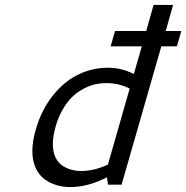

<svg xmlns="http://www.w3.org/2000/svg" viewBox="-20 -758 764 788"><path d="M416 -417Q394 -417 372.3 -412.4Q350.6 -407.7 325.7 -395.3Q300.8 -382.8 279.8 -363.5Q258.8 -344.2 239.5 -312.3Q220.2 -280.3 208.5 -239.3Q196.8 -197.3 196.8 -167Q196.8 -135.3 207.5 -112.5Q218.3 -89.8 236.3 -78.1Q254.4 -66.4 273.4 -61.3Q292.5 -56.2 313.5 -56.2Q366.2 -56.2 422.9 -82.5L512.2 -394.5Q467.3 -417 416 -417ZM422.4 -480Q479.5 -480 529.3 -454.1L562 -567.9H434.1L452.1 -630.9H580.1L610.4 -737.8H690.4L660.2 -630.9H724.1L706.1 -567.9H642.1L479 0H423.3L418.9 -30.3Q340.8 9.8 268.6 9.8Q238.3 9.8 211.7 1.7Q185.1 -6.3 162.4 -22.9Q139.6 -39.6 126.2 -69.1Q112.8 -98.6 112.8 -138.2Q112.8 -178.2 127 -227.1Q150.4 -307.6 197 -366Q243.7 -424.3 301.3 -452.1Q358.9 -480 422.4 -480Z"/></svg>

Font: Cantarell
Style: Italic
Weight: 400
Italic angle: -16°
Designer: Dave Crossland
Version: Version 1.004